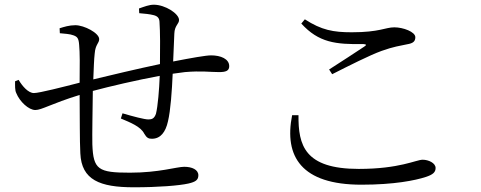

<svg xmlns="http://www.w3.org/2000/svg" viewBox="-20 -783 2040 815"><path d="M571 -727C595 -725 615 -723 631 -719C648 -715 656 -707 657 -691C660 -651 660 -572 659 -511C568 -492 442 -462 376 -446C378 -492 379 -532 382 -556C385 -595 401 -599 401 -617C401 -643 337 -676 300 -676C274 -676 252 -669 233 -663L234 -642C253 -640 277 -639 292 -633C308 -627 314 -621 316 -592C319 -563 319 -501 318 -432C252 -415 147 -388 124 -388C100 -388 75 -417 59 -444L44 -438C44 -419 43 -400 49 -388C64 -351 102 -316 130 -316C157 -316 198 -343 318 -380C319 -285 318 -187 321 -132C326 -19 404 12 548 12C652 12 740 5 780 -4C810 -11 822 -19 822 -39C822 -63 795 -75 762 -75C730 -75 655 -50 532 -50C397 -50 376 -63 372 -170C371 -216 373 -310 374 -397C445 -416 560 -443 658 -461C656 -404 650 -332 642 -300C635 -280 625 -276 610 -276C593 -276 544 -289 500 -302L493 -280C533 -263 577 -246 592 -216C603 -197 611 -194 625 -194C661 -194 683 -222 693 -268C704 -313 710 -399 713 -470L765 -477C835 -483 871 -477 910 -477C938 -477 953 -482 953 -502C953 -533 917 -548 876 -548C854 -548 792 -537 715 -522L720 -640C721 -675 740 -681 740 -698C740 -725 681 -763 633 -763C613 -763 593 -755 570 -747Z M1259 -683C1333 -602 1405 -594 1522 -596C1536 -595 1537 -592 1526 -585C1490 -561 1427 -520 1377 -488L1390 -468C1459 -503 1550 -549 1600 -567C1650 -585 1680 -589 1708 -595C1733 -599 1743 -607 1743 -625C1743 -648 1691 -667 1654 -667C1615 -667 1592 -646 1473 -646C1395 -646 1345 -655 1274 -701ZM1247 -294C1246 -167 1272 -66 1503 -66C1676 -66 1747 -105 1774 -105C1799 -105 1829 -91 1829 -70C1829 -52 1818 -42 1788 -32C1742 -17 1653 1 1514 1C1260 1 1185 -118 1220 -294Z"/></svg>

Font: Noto Serif CJK TC
Style: Regular
Weight: 400
Designer: Ryoko NISHIZUKA 西塚涼子 (kana & ideographs); Frank Grießhammer (Latin, Greek & Cyrillic); Wenlong ZHANG 张文龙 (bopomofo); San
Foundry: Adobe
Version: Version 2.001;hotconv 1.1.0;makeotfexe 2.6.0